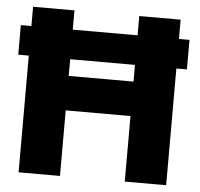

<svg xmlns="http://www.w3.org/2000/svg" viewBox="-48 -694 774 744"><g transform="rotate(5 338.5 -322.0)"><path d="M51 -454H10V-569H51V-644H212V-569H464V-644H625V-569H666V-454H625V0H464V-255H212V0H51ZM464 -389V-454H212V-389Z"/></g></svg>

Font: Kanit SemiBold
Style: Regular
Weight: 600
Designer: Katatrad Team
Foundry: CadsonDemak
Version: Version 1.030